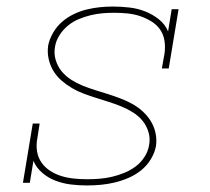

<svg xmlns="http://www.w3.org/2000/svg" viewBox="-20 -558 640 586"><path d="M245 8Q220 8 196 5Q172 2 149.5 -6.5Q127 -15 109 -30.5Q91 -46 82 -67L71 0H50L80 -181H101L94 -136Q90 -116 93 -96.5Q96 -77 107 -61.5Q118 -46 134 -36Q150 -26 168 -20.5Q186 -15 206 -13Q226 -11 246 -11Q265 -11 284 -12.5Q303 -14 322 -18.5Q341 -23 359.5 -30.5Q378 -38 394 -50Q410 -62 421 -79Q432 -96 435 -115Q439 -136 433 -155.5Q427 -175 414.5 -190Q402 -205 385 -215.5Q368 -226 349.5 -233.5Q331 -241 312 -247Q293 -253 274 -259Q255 -265 236 -272Q217 -279 200 -289Q183 -299 168 -312Q153 -325 143 -341.5Q133 -358 128.5 -378Q124 -398 127 -419Q131 -439 142 -458Q153 -477 169 -491Q185 -505 204.5 -514.5Q224 -524 244.5 -529Q265 -534 285 -536Q305 -538 325 -538Q350 -538 375.5 -535Q401 -532 423.5 -523Q446 -514 465 -499Q484 -484 493 -462L504 -530H525L495 -349H474L482 -394Q485 -414 482 -433.5Q479 -453 468.5 -468Q458 -483 441.5 -493Q425 -503 407 -509Q389 -515 369 -517Q349 -519 329 -519Q311 -519 293 -517.5Q275 -516 256.5 -511.5Q238 -507 220 -499.5Q202 -492 187 -479.5Q172 -467 161.5 -450.5Q151 -434 148 -416Q144 -395 150 -375Q156 -355 168.5 -340Q181 -325 197.5 -314.5Q214 -304 232.5 -296.5Q251 -289 270.5 -283Q290 -277 309 -271Q328 -265 346.5 -258Q365 -251 382.5 -241.5Q400 -232 414.5 -219Q429 -206 439.5 -189.5Q450 -173 454.5 -153Q459 -133 456 -112Q452 -91 440 -71.5Q428 -52 410.5 -38Q393 -24 372 -15Q351 -6 330 -1Q309 4 288 6Q267 8 245 8Z"/></svg>

Font: Iosevka Curly Slab ThExObl
Style: Regular
Weight: 100
Width: 7
Italic angle: -9°
Monospace: yes
Designer: Belleve Invis
Foundry: Belleve Invis
Version: Version 11.1.0; ttfautohint (v1.8.3)